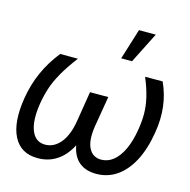

<svg xmlns="http://www.w3.org/2000/svg" viewBox="-113 -882 990 1002"><g transform="rotate(15 382.5 -381.0)"><path d="M150.4 -545.9H246.1Q201.7 -486.8 175.8 -440.9Q149.9 -395 136.7 -354.2Q123.5 -313.5 116.2 -269.5Q101.1 -173.8 122.6 -121.1Q144 -68.4 196.3 -68.4Q243.2 -68.4 278.1 -109.6Q313 -150.9 326.2 -230.5L352.5 -393.6H419.9L392.6 -230.5Q379.9 -153.3 350.6 -99.6Q321.3 -45.9 277.3 -18.1Q233.4 9.8 176.8 9.8Q85 9.8 46.4 -65.7Q7.8 -141.1 30.3 -277.3Q42.5 -351.1 72 -417.7Q101.6 -484.4 150.4 -545.9ZM609.4 -545.9H704.1Q732.4 -484.4 740.2 -417.7Q748 -351.1 735.4 -277.3Q720.7 -186.5 687 -122.3Q653.3 -58.1 604.2 -24.2Q555.2 9.8 493.2 9.8Q437 9.8 402.3 -18.1Q367.7 -45.9 356.2 -99.6Q344.7 -153.3 357.4 -230.5L383.8 -393.6H451.2L423.8 -230.5Q411.1 -150.9 432.1 -109.6Q453.1 -68.4 499 -68.4Q534.7 -68.4 564.2 -92Q593.8 -115.7 615 -160.9Q636.2 -206.1 646.5 -269.5Q653.8 -313.5 654.1 -354.2Q654.3 -395 644 -440.9Q633.8 -486.8 609.4 -545.9ZM463.9 -606.4 515.6 -772.5H606.4L522.5 -606.4Z"/></g></svg>

Font: Inter Tight
Style: Italic
Weight: 400
Italic angle: -9.39999°
Designer: Rasmus Andersson
Foundry: rsms
Version: Version 3.002